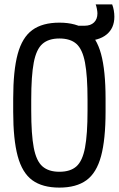

<svg xmlns="http://www.w3.org/2000/svg" viewBox="-20 -843 540 873"><path d="M363 -657Q346 -657 329.5 -658.5Q313 -660 295 -663L308 -726H365Q392 -726 407.5 -741Q423 -756 423 -782Q423 -790 420.5 -803Q418 -816 415 -823H490Q495 -810 497.5 -795.5Q500 -781 500 -767Q500 -715 464.5 -686Q429 -657 363 -657ZM250 10Q173 10 127 -23.5Q81 -57 60.5 -133Q40 -209 40 -335V-395Q40 -522 60.5 -597.5Q81 -673 127 -706.5Q173 -740 250 -740Q327 -740 373 -706.5Q419 -673 439.5 -597.5Q460 -522 460 -395V-335Q460 -209 439.5 -133Q419 -57 373 -23.5Q327 10 250 10ZM250 -62Q300 -62 327.5 -86.5Q355 -111 366.5 -171.5Q378 -232 378 -340V-390Q378 -498 366.5 -558.5Q355 -619 327.5 -643.5Q300 -668 250 -668Q201 -668 173 -643.5Q145 -619 133.5 -558.5Q122 -498 122 -390V-340Q122 -232 133.5 -171.5Q145 -111 173 -86.5Q201 -62 250 -62Z"/></svg>

Font: M PLUS 1 Code
Style: Regular
Weight: 400
Designer: Coji Morishita
Foundry: UNDERFOREST DESIGN
Version: Version 1.005